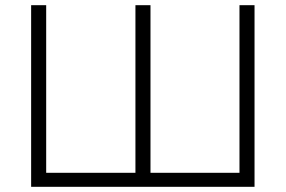

<svg xmlns="http://www.w3.org/2000/svg" viewBox="-20 -720 1101 740"><path d="M100 0V-700H158V-54H502V-700H560V-54H903V-700H961V0Z"/></svg>

Font: Geologica-Sharp
Style: Regular
Weight: 100
Designer: Sindre Bremnes, Frode Helland
Foundry: Monokrom Skriftforlag AS
Version: Version 1.010;gftools[0.9.28]